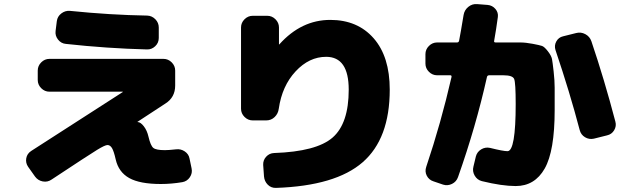

<svg xmlns="http://www.w3.org/2000/svg" viewBox="-20 -847 3040 936"><path d="M904 -74 914 -26Q919 -3 905.5 17Q892 37 869 41Q816 50 764 50Q662 50 610 21Q558 -8 544 -70Q535 -110 526 -125Q517 -140 504 -140Q492 -140 453.5 -116.5Q415 -93 232 28Q212 42 188.5 37.5Q165 33 151 14L117 -34Q104 -53 108 -75.5Q112 -98 132 -111L578 -398Q579 -398 579 -399Q579 -400 578 -400H221Q198 -400 181 -417Q164 -434 164 -457V-503Q164 -526 181 -543Q198 -560 221 -560H777Q800 -560 817 -543Q834 -526 834 -503V-430Q834 -372 786 -342L650 -253L651 -252Q665 -252 681 -231.5Q697 -211 704 -180Q714 -137 727.5 -126Q741 -115 784 -115Q802 -115 838 -119Q861 -122 880.5 -109Q900 -96 904 -74ZM321 -794Q517 -774 698 -771Q721 -770 737.5 -753Q754 -736 754 -713V-662Q754 -638 736.5 -621.5Q719 -605 696 -606Q501 -611 301 -633Q278 -635 263 -654Q248 -673 251 -696L257 -744Q260 -767 279 -781.5Q298 -796 321 -794Z M1590 -750Q1723 -750 1801.5 -660.5Q1880 -571 1880 -410Q1880 -171 1748 -56Q1616 59 1326 69Q1302 70 1285.5 53.5Q1269 37 1267 13L1263 -43Q1262 -66 1277.5 -83Q1293 -100 1316 -101Q1523 -108 1601.5 -176.5Q1680 -245 1680 -410Q1680 -570 1570 -570Q1487 -570 1421 -499Q1355 -428 1339 -317Q1336 -293 1319 -276.5Q1302 -260 1278 -260H1212Q1189 -260 1172 -277Q1155 -294 1155 -317V-713Q1155 -736 1172 -753Q1189 -770 1212 -770H1283Q1306 -770 1323 -753Q1340 -736 1340 -713V-630L1342 -631Q1449 -750 1590 -750Z M2434 -640Q2490 -640 2516 -640Q2542 -640 2576.5 -633.5Q2611 -627 2622.5 -623Q2634 -619 2651 -597Q2668 -575 2671 -559Q2674 -543 2679 -498.5Q2684 -454 2684 -419Q2684 -384 2684 -310Q2684 -111 2635.5 -25.5Q2587 60 2494 60Q2427 60 2329 36Q2306 30 2294 9Q2282 -12 2288 -35L2300 -85Q2306 -107 2326 -119Q2346 -131 2369 -126Q2433 -110 2454 -110Q2494 -110 2494 -340Q2494 -444 2486.5 -462Q2479 -480 2434 -480H2365Q2356 -480 2354 -472Q2300 -230 2213 16Q2205 39 2183.5 49.5Q2162 60 2140 53L2093 37Q2071 30 2060.5 9.5Q2050 -11 2058 -34Q2130 -248 2181 -471Q2183 -480 2175 -480H2111Q2088 -480 2071 -497Q2054 -514 2054 -537V-583Q2054 -606 2071 -623Q2088 -640 2111 -640H2208Q2216 -640 2218 -648Q2225 -683 2240 -774Q2244 -798 2263 -813.5Q2282 -829 2306 -827L2357 -823Q2380 -821 2395 -803.5Q2410 -786 2407 -764Q2399 -704 2389 -648Q2387 -640 2396 -640ZM2863 -646Q2926 -460 2980 -254Q2986 -232 2974 -212Q2962 -192 2939 -187L2875 -171Q2852 -166 2832 -178Q2812 -190 2806 -213Q2758 -396 2688 -603Q2681 -625 2692 -645Q2703 -665 2725 -670L2789 -686Q2812 -692 2833.5 -680.5Q2855 -669 2863 -646Z"/></svg>

Font: Rounded Mplus 1c Black
Style: Regular
Weight: 900
Version: Version 1.059.20150529